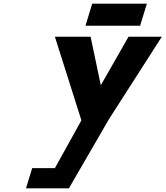

<svg xmlns="http://www.w3.org/2000/svg" viewBox="-20 -1025 901 1045"><path d="M481.9 -1005 445.2 -885H742.6L779.3 -1005ZM278.8 -825 423 -370 278.9 -110H155.2L121.5 0H218H355L572.8 -376L860.7 -825H679.4L528.7 -561L473.1 -825Z"/></svg>

Font: Hussar
Style: BdSuprConOblThree
Weight: 700
Foundry: Cannot Into Space Fonts
Version: Version 2.00